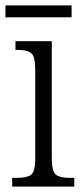

<svg xmlns="http://www.w3.org/2000/svg" viewBox="-24 -688 304 708"><path d="M21 0V-32H37Q75 -32 90.5 -43.5Q106 -55 106 -103V-431Q106 -479 91.5 -491.5Q77 -504 41 -504H33V-536H167V-106Q167 -56 182 -44Q197 -32 236 -32H250V0ZM-4 -624V-668H240V-624Z"/></svg>

Font: Noto Serif Bengali Condensed Light
Style: Regular
Weight: 300
Width: 3
Designer: Juan Bruce, Universal Thirst, Indian Type Foundry and the Monotype Design Team.
Foundry: Monotype Imaging Inc.
Version: Version 2.003; ttfautohint (v1.8.4.7-5d5b)